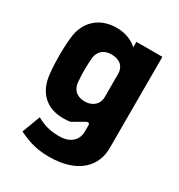

<svg xmlns="http://www.w3.org/2000/svg" viewBox="-174 -641 908 973"><g transform="rotate(30 279.5 -154.0)"><path d="M255 215C429 215 500 123 500 25V-511H348V-479C324 -502 282 -523 228 -523C121 -523 57 -454 49 -359C45 -320 44 -290 44 -257C44 -226 45 -195 49 -154C58 -50 121 10 218 10C235 10 250 9 261 7L329 -32C340 -39 349 -35 349 -24V13C349 65 311 99 249 99C195 99 161 90 115 65L75 171C144 205 194 215 255 215ZM271 -118C221 -118 197 -149 194 -186C190 -234 190 -277 194 -326C198 -363 222 -393 271 -393C322 -393 349 -365 349 -324V-188C349 -148 319 -118 271 -118Z"/></g></svg>

Font: Finlandica
Style: Bold
Weight: 700
Designer: Niklas Ekholm, Juho Hiilivirta, Jaakko Suomalainen
Foundry: Helsinki Type Studio
Version: Version 2.000;Glyphs 3.2 (3202)